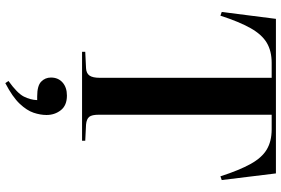

<svg xmlns="http://www.w3.org/2000/svg" viewBox="-188 -582 1059 723"><g transform="rotate(90 341.5 -220.5)"><path d="M175 0V-12L237 -15Q256 -16 264.5 -28Q273 -40 273 -67V-714H217Q172 -714 141 -695.5Q110 -677 86 -634.5Q62 -592 39 -521L25 -526L51 -730H633L658 -526L644 -521Q621 -592 597.5 -634.5Q574 -677 543 -695.5Q512 -714 467 -714H412V-63Q412 -37 420 -27Q428 -17 449 -15L510 -12V0ZM293 289 285 277Q331 244 343.5 219.5Q356 195 357 169H343Q303 169 287.5 154Q272 139 272 117Q272 90 290.5 73.5Q309 57 340 57Q377 57 395 80Q413 103 413 134Q413 157 404.5 182.5Q396 208 370.5 235Q345 262 293 289Z"/></g></svg>

Font: Literata 72pt SemiBold
Style: Regular
Weight: 600
Designer: Latin by Veronika Burian and Jose Scaglione. Greek by Irene Vlachou. Cyrillic by Vera Evstafieva.
Foundry: TypeTogether
Version: Version 3.002